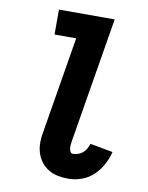

<svg xmlns="http://www.w3.org/2000/svg" viewBox="-84 -796 668 865"><g transform="rotate(10 250.0 -363.5)"><path d="M289 8Q264 8 240.5 3.5Q217 -1 197.5 -13Q178 -25 164 -43Q150 -61 143 -83.5Q136 -106 136 -130.5Q136 -155 141 -180L214 -621H115V-735H370L275 -161Q274 -153 273 -145Q272 -137 273 -129Q274 -121 277.5 -113.5Q281 -106 289 -106Q301 -106 313 -110Q325 -114 334.5 -122Q344 -130 350 -141Q356 -152 360 -164L464 -145Q457 -115 441.5 -86.5Q426 -58 403 -36Q380 -14 349.5 -3Q319 8 289 8Z"/></g></svg>

Font: Iosevka Curly Slab Heavy
Style: Italic
Weight: 900
Italic angle: -9°
Monospace: yes
Designer: Belleve Invis
Foundry: Belleve Invis
Version: Version 22.1.2; ttfautohint (v1.8.4)